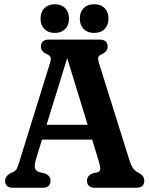

<svg xmlns="http://www.w3.org/2000/svg" viewBox="-20 -887 706 907"><path d="M218.5 -33.5Q218.5 0 181 0H41.5Q4 0 4 -33.5Q4 -53 27 -67.5L42.5 -74.5Q54 -80 59.2 -89.8Q64.5 -99.5 72.5 -126.5L215.5 -587Q222 -608 219 -616.2Q216 -624.5 202 -631Q173.5 -643 173.5 -666.5Q173.5 -700 211.5 -700H450.5Q488.5 -700 488.5 -666.5Q488.5 -643 460.5 -631Q447.5 -625 444.5 -617Q441.5 -609 447.5 -589L588.5 -139.5Q598.5 -106 608.5 -92Q618.5 -78 635 -70.5Q661.5 -57 661.5 -33.5Q661.5 0 623.5 0H429Q391 0 391 -33.5Q391 -56.5 416.5 -67.5L443 -74Q451.5 -76.5 453.2 -86.8Q455 -97 447 -123.5L415.5 -227.5H178.5L151 -139Q141.5 -107 145 -93.5Q148.5 -80 165 -74L193.5 -67Q218.5 -56.5 218.5 -33.5ZM200 -297.5H394L297.5 -612.5ZM239 -731.5Q208 -731.5 189.8 -749.8Q171.5 -768 171.5 -799Q171.5 -830 189.8 -848.5Q208 -867 239 -867Q270 -867 288 -848.5Q306 -830 306 -799Q306 -768.5 288 -750Q270 -731.5 239 -731.5ZM424.5 -731.5Q393.5 -731.5 375.2 -749.8Q357 -768 357 -799Q357 -830 375.2 -848.5Q393.5 -867 424.5 -867Q456.5 -867 474.5 -848.5Q492.5 -830 492.5 -799Q492.5 -768.5 474.5 -750Q456.5 -731.5 424.5 -731.5Z"/></svg>

Font: Fraunces 144pt S100 SemiBold
Style: Regular
Weight: 600
Version: Version 1.000; ttfautohint (v1.8.3)